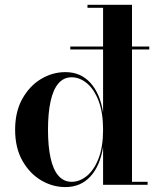

<svg xmlns="http://www.w3.org/2000/svg" viewBox="-20 -770 662 800"><path d="M273 -564V-576H602V-564ZM252.5 9.5Q198.5 9.5 150.8 -19Q103 -47.5 73 -101Q43 -154.5 43 -229.5Q43 -304.5 73 -358.2Q103 -412 150.8 -440.8Q198.5 -469.5 252.5 -469.5Q316 -469.5 356.5 -425Q397 -380.5 409.5 -301.5V-737.5H344.5V-750H530V-12.5H595V0H409.5V-157.5Q397 -78.5 356.5 -34.5Q316 9.5 252.5 9.5ZM278.5 -12.5Q312 -12.5 342 -37Q372 -61.5 390.8 -110Q409.5 -158.5 409.5 -229.5Q409.5 -301 390.8 -349.8Q372 -398.5 342 -423.2Q312 -448 278.5 -448Q245.5 -448 223.5 -422.5Q201.5 -397 190.8 -348Q180 -299 180 -229.5Q180 -160 190.8 -111.5Q201.5 -63 223.5 -37.8Q245.5 -12.5 278.5 -12.5Z"/></svg>

Font: Bodoni Moda 18pt SemiBold
Style: Regular
Weight: 600
Designer: Owen Earl
Foundry: indestructible type
Version: Version 2.005